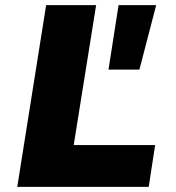

<svg xmlns="http://www.w3.org/2000/svg" viewBox="-20 -725 684 745"><path d="M47 0 159 -705H353L266 -162H582L557 0ZM401 -455 440 -705H586L521 -455Z"/></svg>

Font: Nunito Sans 6pt Black
Style: Italic
Weight: 900
Italic angle: -9°
Version: Version 3.101;gftools[0.9.27]